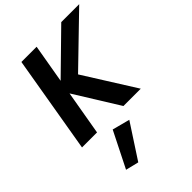

<svg xmlns="http://www.w3.org/2000/svg" viewBox="-291 -830 1301 1301"><g transform="rotate(-45 359.5 -179.5)"><path d="M165 -700 46 0H190L311 -700ZM547 -700 212 -372 443 0H609L377 -369L719 -700ZM279 61 150 318 244 341 405 94Z"/></g></svg>

Font: Jost SemiBold
Style: Italic
Weight: 600
Italic angle: -5°
Version: Version 3.710